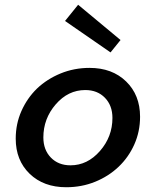

<svg xmlns="http://www.w3.org/2000/svg" viewBox="-20 -771 654 806"><path d="M46 -189Q46 -251 70 -305Q94 -359 135 -399Q177 -439 234 -462.5Q291 -486 356 -486Q451 -486 509.5 -429Q568 -372 568 -281Q568 -219 544 -165Q520 -111 478 -71Q436 -31 379.5 -8Q323 15 258 15Q163 15 104.5 -41.5Q46 -98 46 -189ZM162 -194Q162 -142 193.5 -109.5Q225 -77 276 -77Q347 -77 399.5 -137Q452 -197 452 -276Q452 -328 420.5 -360.5Q389 -393 338 -393Q266 -393 214 -333Q162 -273 162 -194ZM308 -751 486 -603 444 -551 253 -683Z"/></svg>

Font: Intel One Mono Medium
Style: Italic
Weight: 500
Italic angle: -16°
Monospace: yes
Designer: Fred Shallcrass
Foundry: Frere-Jones Type LLC
Version: Version 1.400;hotconv 1.1.0;makeotfexe 2.6.0;FJTRelease1.4